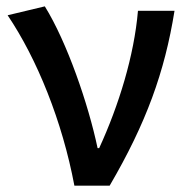

<svg xmlns="http://www.w3.org/2000/svg" viewBox="-20 -584 590 604"><path d="M214 0H325C440 -197 498 -357 529 -550H414C402 -409 354 -253 292 -118H287C258 -256 191 -451 121 -564L4 -536C97 -398 176 -202 214 0Z"/></svg>

Font: Source Han Sans KR Medium
Style: Regular
Weight: 500
Designer: Ryoko NISHIZUKA (kana & ideographs); Paul D. Hunt (Latin, Greek & Cyrillic); Wenlong ZHANG (bopomofo); Sandoll Communica
Foundry: Adobe Systems Incorporated
Version: Version 1.001;PS 1.001;hotconv 1.0.78;makeotf.lib2.5.61930